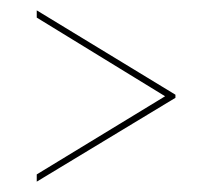

<svg xmlns="http://www.w3.org/2000/svg" viewBox="-20 -525 404 371"><path d="M51 -174V-188L299 -339L51 -491V-505L319 -342V-336Z"/></svg>

Font: Gloock
Style: Regular
Weight: 400
Designer: Duarte Pinto
Foundry: Duarte Pinto
Version: Version 1.000